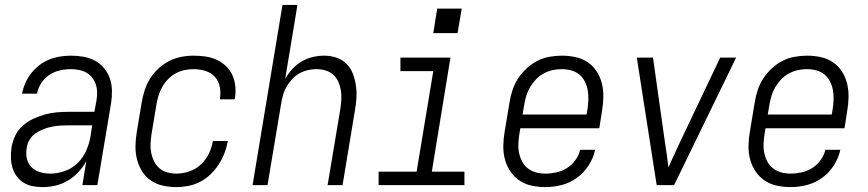

<svg xmlns="http://www.w3.org/2000/svg" viewBox="-20 -755 3540 783"><path d="M154 8Q133 8 112.5 4Q92 0 75.5 -10.5Q59 -21 47.5 -37Q36 -53 30.5 -72Q25 -91 24.5 -112Q24 -133 27 -154Q31 -178 42 -201.5Q53 -225 73 -242.5Q93 -260 116.5 -271Q140 -282 164.5 -288.5Q189 -295 213 -297Q237 -299 262 -299H365L373 -343Q376 -360 376 -377Q376 -394 371 -409.5Q366 -425 356.5 -437.5Q347 -450 333.5 -458Q320 -466 303.5 -469.5Q287 -473 270 -473Q247 -473 224.5 -468Q202 -463 182 -450Q162 -437 148.5 -416.5Q135 -396 131 -373H70Q74 -395 83.5 -416.5Q93 -438 107.5 -456.5Q122 -475 141 -489.5Q160 -504 181.5 -512.5Q203 -521 225.5 -524.5Q248 -528 270 -528Q296 -528 321 -523.5Q346 -519 367.5 -507.5Q389 -496 404.5 -477Q420 -458 428 -435Q436 -412 436.5 -386Q437 -360 433 -334L377 0H316L332 -98Q319 -74 299.5 -53Q280 -32 256 -18Q232 -4 206 2Q180 8 154 8ZM185 -47Q214 -47 244 -57.5Q274 -68 296.5 -90Q319 -112 331.5 -140.5Q344 -169 349 -198L356 -244H262Q244 -244 227 -243Q210 -242 192.5 -238.5Q175 -235 158 -228.5Q141 -222 125.5 -211.5Q110 -201 100.5 -185Q91 -169 89 -152Q85 -130 89.5 -109Q94 -88 108 -73.5Q122 -59 142.5 -53Q163 -47 185 -47Z M700 8Q671 8 644 2Q617 -4 595 -19Q573 -34 559 -57Q545 -80 538.5 -106Q532 -132 532.5 -160.5Q533 -189 538 -218L558 -338Q562 -362 570 -387Q578 -412 592 -434.5Q606 -457 626 -475.5Q646 -494 669.5 -506Q693 -518 718.5 -523Q744 -528 769 -528Q794 -528 818 -524.5Q842 -521 863 -511.5Q884 -502 901 -486Q918 -470 927.5 -449Q937 -428 939.5 -404Q942 -380 938 -355Q938 -354 937.5 -352.5Q937 -351 937 -350H877Q877 -351 877 -352Q877 -353 877 -353Q881 -378 876 -402Q871 -426 855.5 -442.5Q840 -459 817 -466Q794 -473 769 -473Q751 -473 732 -469Q713 -465 696 -455.5Q679 -446 665 -431.5Q651 -417 641.5 -400Q632 -383 626.5 -365Q621 -347 618 -329L598 -209Q595 -189 594 -169.5Q593 -150 596.5 -132Q600 -114 608 -97.5Q616 -81 630 -69Q644 -57 662 -52Q680 -47 700 -47Q725 -47 752 -56Q779 -65 799.5 -84.5Q820 -104 832 -129Q844 -154 848 -180H909Q905 -156 896 -132Q887 -108 873 -86Q859 -64 839.5 -45Q820 -26 797 -14Q774 -2 749 3Q724 8 700 8Z M1010 0 1132 -735H1193L1143 -433Q1155 -455 1172 -473.5Q1189 -492 1210.5 -504.5Q1232 -517 1255.5 -522.5Q1279 -528 1302 -528Q1328 -528 1352 -520Q1376 -512 1393 -495Q1410 -478 1419 -454.5Q1428 -431 1431.5 -406Q1435 -381 1433.5 -355Q1432 -329 1427 -302L1377 0H1316L1368 -311Q1371 -331 1372 -350Q1373 -369 1370 -387Q1367 -405 1359.5 -422Q1352 -439 1339 -450.5Q1326 -462 1308 -467.5Q1290 -473 1270 -473Q1253 -473 1235.5 -469Q1218 -465 1201.5 -456Q1185 -447 1172 -433Q1159 -419 1149.5 -403Q1140 -387 1135 -370Q1130 -353 1127 -335L1071 0Z M1524 0V-55H1679L1747 -465H1613V-520H1817L1741 -55H1874V0ZM1846 -620H1747L1763 -720H1863Z M2204 8Q2175 8 2147.5 2Q2120 -4 2098 -19Q2076 -34 2061 -56.5Q2046 -79 2039 -105.5Q2032 -132 2032.5 -160.5Q2033 -189 2038 -218L2058 -338Q2062 -363 2070 -387.5Q2078 -412 2092.5 -434.5Q2107 -457 2127.5 -476Q2148 -495 2171.5 -507Q2195 -519 2221 -523.5Q2247 -528 2272 -528Q2300 -528 2327.5 -522Q2355 -516 2377 -501Q2399 -486 2413.5 -463.5Q2428 -441 2434.5 -414.5Q2441 -388 2440.5 -359.5Q2440 -331 2435 -302L2424 -232H2102L2098 -209Q2095 -189 2094 -169Q2093 -149 2097 -130.5Q2101 -112 2109.5 -96Q2118 -80 2132.5 -68.5Q2147 -57 2165.5 -52Q2184 -47 2204 -47Q2226 -47 2249 -52Q2272 -57 2292 -69.5Q2312 -82 2326.5 -102Q2341 -122 2346 -144H2407Q2400 -111 2380.5 -80.5Q2361 -50 2332.5 -29.5Q2304 -9 2270.5 -0.5Q2237 8 2204 8ZM2111 -288H2372L2376 -311Q2379 -331 2379.5 -350.5Q2380 -370 2376.5 -388.5Q2373 -407 2364.5 -423.5Q2356 -440 2342 -451.5Q2328 -463 2309 -468Q2290 -473 2271 -473Q2252 -473 2233.5 -469Q2215 -465 2197.5 -455.5Q2180 -446 2166 -431.5Q2152 -417 2142 -400Q2132 -383 2126.5 -365Q2121 -347 2118 -329Z M2658 0 2577 -520H2643L2692 -173Q2696 -148 2699.5 -123Q2703 -98 2706 -72Q2717 -98 2729 -123Q2741 -148 2752 -173L2917 -520H2982L2729 0Z M3204 8Q3175 8 3147.5 2Q3120 -4 3098 -19Q3076 -34 3061 -56.5Q3046 -79 3039 -105.5Q3032 -132 3032.5 -160.5Q3033 -189 3038 -218L3058 -338Q3062 -363 3070 -387.5Q3078 -412 3092.5 -434.5Q3107 -457 3127.5 -476Q3148 -495 3171.5 -507Q3195 -519 3221 -523.5Q3247 -528 3272 -528Q3300 -528 3327.5 -522Q3355 -516 3377 -501Q3399 -486 3413.5 -463.5Q3428 -441 3434.5 -414.5Q3441 -388 3440.5 -359.5Q3440 -331 3435 -302L3424 -232H3102L3098 -209Q3095 -189 3094 -169Q3093 -149 3097 -130.5Q3101 -112 3109.5 -96Q3118 -80 3132.5 -68.5Q3147 -57 3165.5 -52Q3184 -47 3204 -47Q3226 -47 3249 -52Q3272 -57 3292 -69.5Q3312 -82 3326.5 -102Q3341 -122 3346 -144H3407Q3400 -111 3380.5 -80.5Q3361 -50 3332.5 -29.5Q3304 -9 3270.5 -0.5Q3237 8 3204 8ZM3111 -288H3372L3376 -311Q3379 -331 3379.5 -350.5Q3380 -370 3376.5 -388.5Q3373 -407 3364.5 -423.5Q3356 -440 3342 -451.5Q3328 -463 3309 -468Q3290 -473 3271 -473Q3252 -473 3233.5 -469Q3215 -465 3197.5 -455.5Q3180 -446 3166 -431.5Q3152 -417 3142 -400Q3132 -383 3126.5 -365Q3121 -347 3118 -329Z"/></svg>

Font: Iosevka SS04 Light Oblique
Style: Regular
Weight: 300
Italic angle: -9°
Monospace: yes
Designer: Belleve Invis
Foundry: Belleve Invis
Version: Version 19.0.0; ttfautohint (v1.8.4)